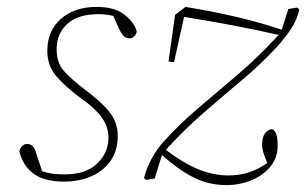

<svg xmlns="http://www.w3.org/2000/svg" viewBox="-20 -513 887 556"><path d="M167 13Q109 13 78 -9.5Q47 -32 36 -74Q38 -83 43.5 -89.5Q49 -96 59 -96Q76 -96 83 -75L102 -17Q117 -12 132.5 -10Q148 -8 167 -8Q229 -8 261.5 -39.5Q294 -71 294 -114Q294 -147 273.5 -174.5Q253 -202 211 -231Q168 -263 142.5 -293Q117 -323 117 -366Q117 -424 156.5 -458.5Q196 -493 260 -493Q312 -493 340.5 -470.5Q369 -448 376 -422Q375 -414 369 -408Q363 -402 356 -402Q346 -402 339.5 -407.5Q333 -413 325 -429L308 -467Q286 -472 266 -472Q205 -472 174.5 -443.5Q144 -415 144 -371Q144 -331 165 -307.5Q186 -284 224 -255Q274 -218 297.5 -188Q321 -158 321 -119Q321 -59 278.5 -23.5Q236 12 167 13Z M468 -335 487 -470 517 -493Q591 -481 658.5 -465.5Q726 -450 796 -427L815 -487L840 -491L847 -486Q840 -455 822 -428Q804 -401 777 -372Q733 -325 680 -280.5Q627 -236 571 -187.5Q515 -139 460 -79Q512 -40 555 -22.5Q598 -5 641 -5Q676 -5 704 -15Q732 -25 754 -41Q748 -56 743.5 -68.5Q739 -81 739 -95Q739 -115 747 -126.5Q755 -138 768 -139Q776 -135 780 -124.5Q784 -114 784 -91Q784 -56 763 -30.5Q742 -5 708 9Q674 23 636 23Q584 23 540 0.5Q496 -22 449 -64L428 4L403 8L397 3Q404 -26 420 -55Q436 -84 455 -104Q501 -155 555.5 -201Q610 -247 669 -297.5Q728 -348 787 -412Q720 -427 651.5 -440Q583 -453 513 -464L484 -333Z"/></svg>

Font: Source Serif 4 SmText ExtraLight
Style: Italic
Weight: 200
Italic angle: -12°
Designer: Frank Grießhammer
Foundry: Adobe
Version: Version 4.005;hotconv 1.1.0;makeotfexe 2.6.0